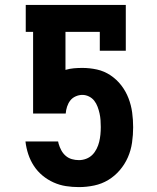

<svg xmlns="http://www.w3.org/2000/svg" viewBox="-20 -755 640 783"><path d="M302 8Q275 8 249 4Q223 0 198.5 -11Q174 -22 153.5 -39Q133 -56 118.5 -78Q104 -100 95.5 -125.5Q87 -151 84 -177V-178H217L219 -169Q223 -155 230 -142Q237 -129 248 -119.5Q259 -110 273 -106Q287 -102 302 -102Q317 -102 331.5 -107.5Q346 -113 356.5 -123.5Q367 -134 374 -148Q381 -162 384.5 -176.5Q388 -191 389.5 -206Q391 -221 391 -237Q391 -251 390 -265Q389 -279 386 -292.5Q383 -306 378 -319.5Q373 -333 364.5 -344Q356 -355 343 -361.5Q330 -368 316 -368Q302 -368 288.5 -362Q275 -356 266.5 -345Q258 -334 253.5 -320Q249 -306 248 -292H115V-625H85V-735H493V-548H387V-625H247V-470Q264 -475 281 -476.5Q298 -478 316 -478Q346 -478 375.5 -471.5Q405 -465 430.5 -448Q456 -431 474.5 -407Q493 -383 504 -354.5Q515 -326 519 -296Q523 -266 523 -236Q523 -205 518.5 -173.5Q514 -142 501.5 -113.5Q489 -85 468.5 -61Q448 -37 421.5 -21Q395 -5 364 1.5Q333 8 302 8Z"/></svg>

Font: Iosevka Etoile Extrabold
Style: Regular
Weight: 800
Designer: Belleve Invis
Foundry: Belleve Invis
Version: Version 22.1.2; ttfautohint (v1.8.4)